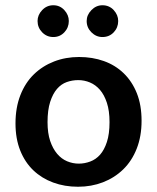

<svg xmlns="http://www.w3.org/2000/svg" viewBox="-20 -701 598 731"><path d="M519 -241Q519 -182 500.5 -135Q482 -88 449 -56Q416 -24 372 -7Q328 10 277 10Q226 10 182.5 -6Q139 -22 107 -52.5Q75 -83 57 -128Q39 -173 39 -231Q39 -291 57.5 -338.5Q76 -386 109 -418Q142 -450 186 -467Q230 -484 281 -484Q332 -484 375.5 -468.5Q419 -453 451 -422Q483 -391 501 -346Q519 -301 519 -241ZM397 -236Q397 -279 387 -309.5Q377 -340 360.5 -359Q344 -378 322.5 -387Q301 -396 278 -396Q255 -396 234 -388.5Q213 -381 197 -362.5Q181 -344 171 -313Q161 -282 161 -236Q161 -194 171 -164.5Q181 -135 197.5 -115.5Q214 -96 235.5 -87Q257 -78 280 -78Q302 -78 323.5 -86Q345 -94 361 -112Q377 -130 387 -160.5Q397 -191 397 -236ZM123 -621Q123 -644 140.5 -662.5Q158 -681 183 -681Q208 -681 225 -662.5Q242 -644 242 -621Q242 -596 225 -578Q208 -560 183 -560Q158 -560 140.5 -578Q123 -596 123 -621ZM310 -621Q310 -644 328 -662.5Q346 -681 370 -681Q396 -681 413 -662.5Q430 -644 430 -621Q430 -596 413 -578Q396 -560 370 -560Q346 -560 328 -578Q310 -596 310 -621Z"/></svg>

Font: Mukta SemiBold
Style: Regular
Weight: 600
Designer: Girish Dalvi and Yashodeep Gholap
Foundry: Ek Type
Version: Version 2.538;PS 1.002;hotconv 16.6.51;makeotf.lib2.5.65220;